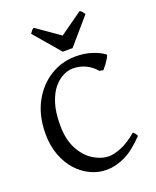

<svg xmlns="http://www.w3.org/2000/svg" viewBox="-158 -948 859 1055"><g transform="rotate(-20 271.5 -420.5)"><path d="M505.9 -103Q443.4 -37.1 388.4 -11.2Q333.5 14.6 281.2 14.6Q234.9 14.6 190.2 -5.6Q145.5 -25.9 109.9 -64.7Q74.2 -103.5 53 -159.4Q31.7 -215.3 31.7 -286.1Q31.7 -390.1 72.5 -467.3Q113.3 -544.4 181.6 -587.2Q250 -629.9 332.5 -629.9Q384.8 -629.9 428 -615.5Q471.2 -601.1 496.6 -581.1Q500 -578.1 491.2 -562.7Q482.4 -547.4 470 -530.8Q457.5 -514.2 450.2 -506.3L428.2 -510.7Q403.3 -540 369.6 -556.4Q335.9 -572.8 293.9 -572.8Q269 -572.8 239.5 -559.1Q210 -545.4 183.6 -514.4Q157.2 -483.4 140.4 -431.9Q123.5 -380.4 123.5 -304.2Q123.5 -218.8 153.8 -162.6Q184.1 -106.4 229.5 -78.9Q274.9 -51.3 320.3 -51.3Q346.7 -51.3 389.4 -67.9Q432.1 -84.5 485.4 -128.9Q490.2 -126 497.1 -116.5Q503.9 -106.9 505.9 -103ZM332.5 -678.2H275.4L145.5 -830.1Q152.3 -839.8 157 -845.9Q161.6 -852.1 169.9 -856.4L305.2 -761.7L438.5 -856.4Q446.8 -852.1 451.9 -845.9Q457 -839.8 463.4 -830.1Z"/></g></svg>

Font: Gentium Book Plus
Style: Regular
Weight: 400
Designer: Victor Gaultney, Annie Olsen, Iska Routamaa, Becca Hirsbrunner
Foundry: SIL International
Version: Version 6.101